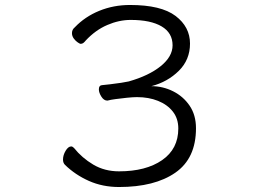

<svg xmlns="http://www.w3.org/2000/svg" viewBox="-20 -733 1040 771"><path d="M588 -387Q634 -387 675 -366.5Q716 -346 741.5 -308.5Q767 -271 767 -218Q767 -97 684 -39.5Q601 18 458 18Q392 18 337 -6.5Q282 -31 241 -71Q233 -79 233 -92Q233 -110 243.5 -127.5Q254 -145 266 -145Q271 -145 277 -139Q309 -99 354.5 -72Q400 -45 458 -45Q566 -45 631 -90Q696 -135 696 -217Q696 -257 674 -285Q652 -313 614.5 -328Q577 -343 530 -343Q515 -343 490 -340.5Q465 -338 443.5 -335Q422 -332 416 -330Q415 -330 413.5 -329.5Q412 -329 411 -329Q397 -329 387 -345Q377 -361 377 -374Q377 -390 389 -391Q399 -392 421.5 -394.5Q444 -397 466.5 -400.5Q489 -404 497 -406Q578 -429 625.5 -467.5Q673 -506 673 -551Q673 -601 629 -627Q585 -653 505 -653Q458 -653 410.5 -632.5Q363 -612 324 -570Q322 -567 316.5 -562Q311 -557 303 -557Q301 -557 292.5 -562.5Q284 -568 276.5 -578Q269 -588 269 -600Q269 -614 280 -623Q321 -666 378.5 -689.5Q436 -713 502 -713Q627 -713 685 -669Q743 -625 743 -558Q743 -493 698 -448.5Q653 -404 588 -387Z"/></svg>

Font: QiushuiShotai
Style: Regular
Weight: 600
Designer: Fontworks Inc.
Foundry: Fontworks Inc.
Version: Version 1.250